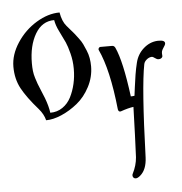

<svg xmlns="http://www.w3.org/2000/svg" viewBox="-68 -747 1178 1242"><g transform="rotate(-5 521.0 -126.0)"><path d="M365 -682Q375 -623 402 -592Q404 -589 423.5 -567Q443 -545 450 -536Q457 -527 474.5 -504Q492 -481 500 -463.5Q508 -446 518.5 -421.5Q529 -397 533.5 -371Q538 -345 538 -318Q538 -248 505 -185Q472 -122 422.5 -82Q373 -42 318.5 -18.5Q264 5 218 5Q208 -35 177 -71Q105 -153 71 -215.5Q37 -278 37 -358Q37 -436 87 -512.5Q137 -589 213.5 -635.5Q290 -682 365 -682ZM249 -41Q294 -41 329 -65Q364 -89 384 -128.5Q404 -168 414.5 -214Q425 -260 425 -309Q425 -311 425 -313Q425 -363 412.5 -411.5Q400 -460 388.5 -485.5Q377 -511 351 -563Q332 -601 326 -636Q247 -636 202.5 -560Q158 -484 158 -370Q158 -343 160.5 -320.5Q163 -298 170.5 -274Q178 -250 183.5 -235Q189 -220 202.5 -188Q216 -156 223 -138Q243 -85 249 -41ZM685 -437Q698 -437 705 -423Q747 -333 777 -101Q781 -101 789 -101.5Q797 -102 801 -103Q803 -117 808 -157Q813 -197 819.5 -237.5Q826 -278 835 -314Q848 -369 888.5 -405Q929 -441 979 -444Q985 -444 990 -444Q1028 -444 1028 -424Q1028 -421 1027 -418Q1026 -413 1016.5 -399Q1007 -385 1004 -376Q1002 -369 1002 -361Q1002 -358 1002.5 -352Q1003 -346 1003 -344Q1003 -340 1002 -338Q995 -325 977 -325Q966 -325 954 -334.5Q942 -344 934 -344Q934 -344 933 -344Q916 -343 900.5 -330Q885 -317 882 -301Q853 -155 838 300Q835 379 793 415Q776 430 763 430Q754 430 748.5 424Q743 418 743 409Q743 403 746 398Q772 347 776 294Q782 171 788 -32Q755 -28 704 -10Q697 -8 692 -12.5Q687 -17 686 -25Q659 -285 596 -419Q594 -424 598 -430.5Q602 -437 608 -437Z"/></g></svg>

Font: Triodion Unicode
Style: Normal
Weight: 400
Version: Version 1.1